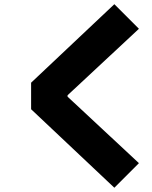

<svg xmlns="http://www.w3.org/2000/svg" viewBox="-20 -864 707 895"><path d="M294.9 -413.4 627.6 -103.5 513 11.1 125 -354.8V-478.5L513 -844.4L627.6 -729.8L294.9 -419.9Z"/></svg>

Font: TypoPRO Monoid
Style: Bold
Weight: 700
Width: 4
Monospace: yes
Designer: Andreas Larsen (@larsenwork)
Version: Version 0.61